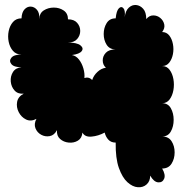

<svg xmlns="http://www.w3.org/2000/svg" viewBox="-20 -748 777 785"><path d="M453 -165Q434 -165 423 -177Q412 -189 408 -206Q382 -192 354.5 -189.5Q327 -187 317 -206Q315 -183 298.5 -173Q282 -163 261 -165Q240 -167 225.5 -180Q211 -193 213 -216Q202 -195 183.5 -191.5Q165 -188 148.5 -197Q132 -206 125 -223.5Q118 -241 129 -262Q106 -250 86.5 -259.5Q67 -269 56.5 -289.5Q46 -310 50 -331.5Q54 -353 77 -365Q53 -363 39.5 -378Q26 -393 24 -414.5Q22 -436 33 -453.5Q44 -471 68 -473Q37 -473 26.5 -486Q16 -499 26.5 -512Q37 -525 68 -525Q46 -525 33 -540Q20 -555 15.5 -577Q11 -599 15.5 -621Q20 -643 33 -658Q46 -673 68 -673Q69 -698 80.5 -710Q92 -722 106.5 -721Q121 -720 131.5 -707.5Q142 -695 141 -670Q141 -694 159 -705.5Q177 -717 200 -717Q223 -717 240.5 -705Q258 -693 258 -669Q283 -669 295.5 -654.5Q308 -640 308 -621.5Q308 -603 295.5 -588.5Q283 -574 258 -574Q295 -574 309 -562.5Q323 -551 314 -539Q305 -527 274 -523Q291 -520 303 -504.5Q315 -489 321 -468Q327 -447 325 -429Q343 -435 357 -421Q363 -440 379 -454.5Q395 -469 413 -471Q400 -483 400 -501Q400 -519 413 -532.5Q426 -546 453 -546Q428 -546 416 -565Q404 -584 404 -609Q404 -634 416 -653.5Q428 -673 453 -673Q456 -704 466 -714Q476 -724 484.5 -714.5Q493 -705 490 -678Q493 -704 506.5 -716.5Q520 -729 536.5 -727.5Q553 -726 565.5 -712Q578 -698 578 -670Q590 -685 606.5 -685Q623 -685 635.5 -674.5Q648 -664 651.5 -648.5Q655 -633 643 -617Q661 -617 672 -603Q683 -589 687 -568Q691 -547 687 -526.5Q683 -506 672 -492Q661 -478 643 -478Q662 -478 673.5 -462.5Q685 -447 689 -424.5Q693 -402 689 -379.5Q685 -357 673.5 -341.5Q662 -326 643 -326Q667 -326 678.5 -305.5Q690 -285 690 -258Q690 -231 678.5 -210.5Q667 -190 643 -190Q669 -190 681.5 -170.5Q694 -151 694 -125Q694 -99 681.5 -79Q669 -59 643 -59Q658 -33 651 -17Q644 -1 626.5 -2.5Q609 -4 594 -30Q594 -7 579.5 6Q565 19 543.5 17.5Q522 16 501 -3Q480 -22 466 -61.5Q452 -101 453 -165Z"/></svg>

Font: Rubik Bubbles
Style: Regular
Weight: 400
Designer: Hubert and Fischer, NaN
Foundry: Hubert and Fischer, NaN
Version: Version 2.200